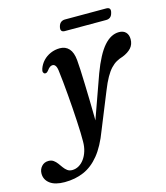

<svg xmlns="http://www.w3.org/2000/svg" viewBox="-237 -712 915 1056"><g transform="rotate(-15 220.5 -184.0)"><path d="M338 -282Q375.5 -382 415.2 -427.2Q455 -472.5 501 -472.5Q526 -472.5 539.8 -458Q553.5 -443.5 553.5 -418.5Q553.5 -389 535.8 -369.2Q518 -349.5 486.5 -337Q466.5 -331 449.5 -321.5Q432.5 -312 416.5 -295Q400.5 -278 384.8 -250.2Q369 -222.5 352 -179.5L268.5 26.5Q238 108 198.5 156.5Q159 205 110 226.2Q61 247.5 0.5 247.5Q-54 247.5 -82.8 225.8Q-111.5 204 -111.5 169.5Q-111.5 145.5 -96.2 128.5Q-81 111.5 -57 111.5Q-40 111.5 -28.5 119.8Q-17 128 -8 140.2Q1 152.5 9.8 164.8Q18.5 177 29.8 185.5Q41 194 57.5 194Q77.5 194 95.2 183.8Q113 173.5 126.2 155.2Q139.5 137 147.2 112.2Q155 87.5 155 57.5Q155.5 37 154.5 6.8Q153.5 -23.5 151.5 -60Q149.5 -96.5 146.8 -135.8Q144 -175 140.8 -213.5Q137.5 -252 134.2 -285.8Q131 -319.5 127.5 -345.5Q125.5 -369.5 118.8 -380.5Q112 -391.5 101.5 -391.5Q94 -391.5 86.5 -386.8Q79 -382 69.5 -369Q63.5 -361.5 58.8 -359.5Q54 -357.5 48.5 -358.5Q43.5 -360 40.5 -367Q37.5 -374 42 -387Q50.5 -411.5 68.2 -430.5Q86 -449.5 110.8 -460.2Q135.5 -471 164 -471Q196 -471 215.8 -449.2Q235.5 -427.5 239.5 -383Q241.5 -362 243.2 -326.2Q245 -290.5 246.2 -246Q247.5 -201.5 248.8 -154Q250 -106.5 250.5 -61.8Q251 -17 251 19L234.5 8.5ZM195.5 -585.5Q199.5 -601.5 209.2 -609Q219 -616.5 232.5 -616.5H468Q481.5 -616.5 486.8 -609Q492 -601.5 487.5 -586Q483.5 -569.5 474 -562.2Q464.5 -555 451 -555H215Q202 -555 196.8 -562.5Q191.5 -570 195.5 -585.5Z"/></g></svg>

Font: Fraunces Medium
Style: Italic
Weight: 500
Italic angle: -16°
Version: Version 1.000;[b76b70a41]